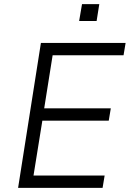

<svg xmlns="http://www.w3.org/2000/svg" viewBox="-20 -914 638 934"><path d="M68 0 179 -705H591L581 -645H236L195 -387H519L509 -327H186L143 -60H489L479 0ZM365 -812 379 -894H463L450 -812Z"/></svg>

Font: Nunito Sans 7pt SemiCondensed Light
Style: Italic
Weight: 300
Width: 4
Italic angle: -9°
Designer: Vernon Adams
Foundry: Vernon Adams
Version: Version 3.101;gftools[0.9.27]